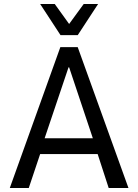

<svg xmlns="http://www.w3.org/2000/svg" viewBox="-20 -941 691 961"><path d="M29 0 282 -705H369L623 0H524L459 -200L498 -170H152L191 -200L124 0ZM323 -604 197 -230 182 -249H468L451 -230L326 -604ZM283 -765 181 -921H254L326 -821L399 -921H471L369 -765Z"/></svg>

Font: Nunito Sans 7pt Condensed Medium
Style: Regular
Weight: 500
Width: 3
Designer: Vernon Adams
Foundry: Vernon Adams
Version: Version 3.101;gftools[0.9.27]